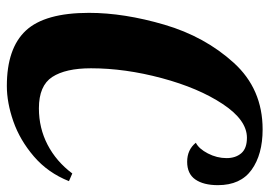

<svg xmlns="http://www.w3.org/2000/svg" viewBox="-136 -654 806 575"><g transform="rotate(90 267.5 -367.0)"><path d="M19 -230Q19 -335 54.5 -456Q90 -577 168.5 -663.5Q247 -750 368 -750Q443 -750 489 -717Q535 -684 535 -616Q535 -573 518 -548.5Q501 -524 465 -524Q429 -524 408 -550Q426 -559 440 -586Q454 -613 454 -642Q454 -669 439.5 -686Q425 -703 393 -703Q340 -703 292 -630.5Q244 -558 214.5 -448Q185 -338 185 -236Q185 -160 211 -120Q237 -80 305 -80Q364 -80 414 -106Q464 -132 500 -180L523 -170Q498 -107 449 -65Q400 -23 344 -3.5Q288 16 238 16Q125 16 72 -41Q19 -98 19 -230Z"/></g></svg>

Font: Lobster
Style: Regular
Weight: 400
Designer: Impallari Type
Foundry: Impallari Type
Version: Version 2.100